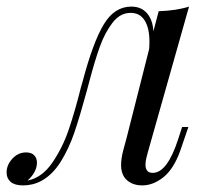

<svg xmlns="http://www.w3.org/2000/svg" viewBox="-85 -548 640 582"><path d="M467 -163H486L461 -90Q441 -35 410 -10.5Q379 14 346 14Q327 14 313 7Q299 0 291 -12Q282 -27 282 -47Q282 -68 289 -94Q296 -120 298 -127L367 -399Q368 -407 368 -422Q368 -463 353.5 -486Q339 -509 311 -509Q279 -509 256 -479Q233 -449 218 -407.5Q203 -366 186 -302L178 -272Q157 -195 140.5 -146.5Q124 -98 99.5 -58.5Q75 -19 41 0Q15 14 -15 14Q-40 14 -52.5 3.5Q-65 -7 -65 -25Q-65 -48 -47.5 -67Q-30 -86 -6 -86Q10 -86 18.5 -77.5Q27 -69 27 -55Q27 -27 -1 -1H0Q43 -10 74 -55.5Q105 -101 123.5 -155.5Q142 -210 160 -282L166 -303Q197 -420 229.5 -474Q262 -528 313 -528Q343 -528 360.5 -508Q378 -488 380 -453L396 -514Q451 -516 488 -528L363 -86Q362 -82 359 -70.5Q356 -59 356 -49Q356 -24 378 -24Q422 -24 455 -126Z"/></svg>

Font: Playfair Display
Style: Italic
Weight: 400
Italic angle: -14°
Designer: Claus Eggers Sørensen
Foundry: Claus Eggers Sørensen
Version: Version 1.200; ttfautohint (v1.6)